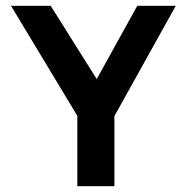

<svg xmlns="http://www.w3.org/2000/svg" viewBox="-20 -643 640 663"><path d="M247 0V-243L18 -623H155L314 -370L454 -623H587L375 -242V0Z"/></svg>

Font: Inconsolata Expanded ExtraBold
Style: Regular
Weight: 800
Width: 7
Monospace: yes
Designer: Raph Levien, Cyreal, Brenton Simpson
Foundry: Raph Levien, Cyreal, Google
Version: Version 3.001; ttfautohint (v1.8.2.53-6de2)